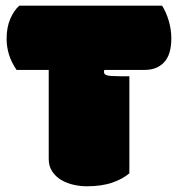

<svg xmlns="http://www.w3.org/2000/svg" viewBox="-20 -650 629 679"><path d="M437.5 -380.4V-37.1Q415 -17.6 377.7 -4.4Q340.3 8.8 286.1 8.8Q263.7 8.8 240 3.4Q216.3 -2 196.8 -13.4Q177.2 -24.9 164.8 -43.5Q152.3 -62 152.3 -88.4V-402.8H38.6Q3.4 -453.6 3.4 -512.7Q3.4 -553.7 16.4 -583.5Q29.3 -613.3 48.3 -629.9H553.2Q567.4 -607.9 576.7 -576.7Q585.9 -545.4 585.9 -514.6Q585.9 -457 560.5 -429.9Q535.2 -402.8 492.2 -402.8H349.1Q347.7 -399.4 347.7 -395.5Q347.7 -386.7 357.9 -383.8Q368.2 -380.4 403.8 -380.4Z"/></svg>

Font: Modak sl
Style: Regular
Weight: 400
Designer: Sarang Kulkarni, Maithili Shingre, Noopur Datye
Foundry: Ek Type
Version: Version 1.036;PS Version 1.000;hotconv 1.0.79;makeotf.lib2.5